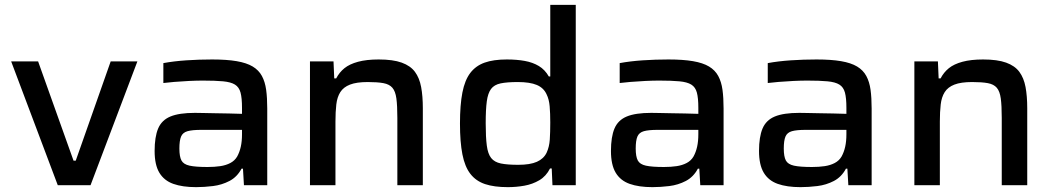

<svg xmlns="http://www.w3.org/2000/svg" viewBox="-20 -763 4340 791"><path d="M218 0 26 -510H137L283 -101H292L436 -510H546L353 0Z M788 8Q732 8 694 -5.5Q656 -19 636.5 -51.5Q617 -84 617 -141Q617 -199 631.5 -233.5Q646 -268 682 -283Q718 -298 783 -298Q794 -298 815.5 -297.5Q837 -297 865.5 -296.5Q894 -296 923 -295.5Q952 -295 977 -294V-319Q977 -359 971 -381.5Q965 -404 948 -414.5Q931 -425 899 -428Q867 -431 816 -431Q791 -431 759 -429.5Q727 -428 697.5 -425.5Q668 -423 653 -421V-503Q696 -511 748 -514.5Q800 -518 854 -518Q914 -518 955 -511Q996 -504 1021 -489Q1046 -474 1059 -450Q1072 -426 1076.5 -393Q1081 -360 1081 -316V0H985L981 -68H975Q957 -34 925.5 -17.5Q894 -1 857.5 3.5Q821 8 788 8ZM835 -75Q864 -75 887.5 -78.5Q911 -82 929 -91.5Q947 -101 957 -118Q967 -136 972 -158.5Q977 -181 977 -210V-228H809Q772 -228 752.5 -222.5Q733 -217 726 -200.5Q719 -184 719 -151Q719 -118 727.5 -102Q736 -86 761 -80.5Q786 -75 835 -75Z M1257 0V-510H1354L1357 -440H1365Q1378 -465 1399 -482Q1420 -499 1455 -508.5Q1490 -518 1540 -518Q1599 -518 1635 -505Q1671 -492 1689.5 -467Q1708 -442 1715 -404.5Q1722 -367 1722 -317V0H1617V-277Q1617 -328 1613 -357.5Q1609 -387 1596.5 -401.5Q1584 -416 1559.5 -420.5Q1535 -425 1495 -425Q1449 -425 1422 -414.5Q1395 -404 1382 -383.5Q1369 -363 1365.5 -332.5Q1362 -302 1362 -262V0Z M2072 8Q2016 8 1978.5 -4.5Q1941 -17 1918 -46.5Q1895 -76 1885 -127Q1875 -178 1875 -254Q1875 -331 1885 -382Q1895 -433 1917.5 -462.5Q1940 -492 1976.5 -505Q2013 -518 2068 -518Q2109 -518 2142 -512Q2175 -506 2200 -491Q2225 -476 2241 -448H2247V-743H2352V0H2256L2253 -69H2246Q2230 -37 2202 -20.5Q2174 -4 2140.5 2Q2107 8 2072 8ZM2115 -84Q2164 -84 2192 -96.5Q2220 -109 2232 -134Q2243 -158 2245 -188Q2247 -218 2247 -258Q2247 -296 2244.5 -325Q2242 -354 2232 -374Q2220 -401 2191.5 -413Q2163 -425 2113 -425Q2069 -425 2042.5 -419.5Q2016 -414 2003 -396.5Q1990 -379 1985.5 -345.5Q1981 -312 1981 -255Q1981 -198 1985.5 -163.5Q1990 -129 2003.5 -112Q2017 -95 2043.5 -89.5Q2070 -84 2115 -84Z M2668 8Q2612 8 2574 -5.5Q2536 -19 2516.5 -51.5Q2497 -84 2497 -141Q2497 -199 2511.5 -233.5Q2526 -268 2562 -283Q2598 -298 2663 -298Q2674 -298 2695.5 -297.5Q2717 -297 2745.5 -296.5Q2774 -296 2803 -295.5Q2832 -295 2857 -294V-319Q2857 -359 2851 -381.5Q2845 -404 2828 -414.5Q2811 -425 2779 -428Q2747 -431 2696 -431Q2671 -431 2639 -429.5Q2607 -428 2577.5 -425.5Q2548 -423 2533 -421V-503Q2576 -511 2628 -514.5Q2680 -518 2734 -518Q2794 -518 2835 -511Q2876 -504 2901 -489Q2926 -474 2939 -450Q2952 -426 2956.5 -393Q2961 -360 2961 -316V0H2865L2861 -68H2855Q2837 -34 2805.5 -17.5Q2774 -1 2737.5 3.5Q2701 8 2668 8ZM2715 -75Q2744 -75 2767.5 -78.5Q2791 -82 2809 -91.5Q2827 -101 2837 -118Q2847 -136 2852 -158.5Q2857 -181 2857 -210V-228H2689Q2652 -228 2632.5 -222.5Q2613 -217 2606 -200.5Q2599 -184 2599 -151Q2599 -118 2607.5 -102Q2616 -86 2641 -80.5Q2666 -75 2715 -75Z M3278 8Q3222 8 3184 -5.5Q3146 -19 3126.5 -51.5Q3107 -84 3107 -141Q3107 -199 3121.5 -233.5Q3136 -268 3172 -283Q3208 -298 3273 -298Q3284 -298 3305.5 -297.5Q3327 -297 3355.5 -296.5Q3384 -296 3413 -295.5Q3442 -295 3467 -294V-319Q3467 -359 3461 -381.5Q3455 -404 3438 -414.5Q3421 -425 3389 -428Q3357 -431 3306 -431Q3281 -431 3249 -429.5Q3217 -428 3187.5 -425.5Q3158 -423 3143 -421V-503Q3186 -511 3238 -514.5Q3290 -518 3344 -518Q3404 -518 3445 -511Q3486 -504 3511 -489Q3536 -474 3549 -450Q3562 -426 3566.5 -393Q3571 -360 3571 -316V0H3475L3471 -68H3465Q3447 -34 3415.5 -17.5Q3384 -1 3347.5 3.5Q3311 8 3278 8ZM3325 -75Q3354 -75 3377.5 -78.5Q3401 -82 3419 -91.5Q3437 -101 3447 -118Q3457 -136 3462 -158.5Q3467 -181 3467 -210V-228H3299Q3262 -228 3242.5 -222.5Q3223 -217 3216 -200.5Q3209 -184 3209 -151Q3209 -118 3217.5 -102Q3226 -86 3251 -80.5Q3276 -75 3325 -75Z M3747 0V-510H3844L3847 -440H3855Q3868 -465 3889 -482Q3910 -499 3945 -508.5Q3980 -518 4030 -518Q4089 -518 4125 -505Q4161 -492 4179.5 -467Q4198 -442 4205 -404.5Q4212 -367 4212 -317V0H4107V-277Q4107 -328 4103 -357.5Q4099 -387 4086.5 -401.5Q4074 -416 4049.5 -420.5Q4025 -425 3985 -425Q3939 -425 3912 -414.5Q3885 -404 3872 -383.5Q3859 -363 3855.5 -332.5Q3852 -302 3852 -262V0Z"/></svg>

Font: Saira SemiExpanded Medium
Style: Regular
Weight: 500
Width: 6
Designer: Hector Gatti with collaboration of the Omnibus-Type team
Foundry: Omnibus-Type
Version: Version 1.101